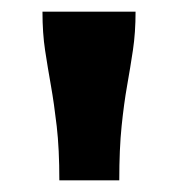

<svg xmlns="http://www.w3.org/2000/svg" viewBox="-20 -760 306 330"><path d="M213 -740H53Q53 -703 57.5 -673.5Q62 -644 67.5 -613Q73 -582 77.5 -543Q82 -504 82 -450H185Q185 -504 189 -543Q193 -582 198.5 -613Q204 -644 208.5 -674Q213 -704 213 -740Z"/></svg>

Font: Roboto Serif 20pt ExtraBold
Style: Regular
Weight: 800
Version: Version 1.008